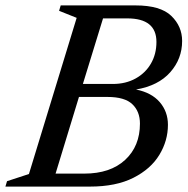

<svg xmlns="http://www.w3.org/2000/svg" viewBox="-42 -690 694 710"><path d="M241.5 -624 176.5 -650 182.5 -670H459Q551.5 -670 591.5 -631.2Q631.5 -592.5 631.5 -538.5Q631.5 -472.5 587.5 -422.8Q543.5 -373 461 -359Q518.5 -347.5 548.8 -312.2Q579 -277 579 -228.5Q579 -169.5 547.2 -117.2Q515.5 -65 451.2 -32.5Q387 0 290.5 0H-22L-16 -20L65 -46.5ZM428.5 -622H339L264.5 -379.5H375Q423 -379.5 459.5 -399.8Q496 -420 516.2 -455Q536.5 -490 536.5 -535Q536.5 -622 428.5 -622ZM355.5 -331.5H250L163.5 -48H269.5Q366 -48 420.8 -98.8Q475.5 -149.5 475.5 -233Q475.5 -278 447.2 -304.8Q419 -331.5 355.5 -331.5Z"/></svg>

Font: Newsreader Text Medium
Style: Italic
Weight: 500
Italic angle: -17°
Designer: Hugues Gentile
Foundry: Production Type
Version: Version 1.001